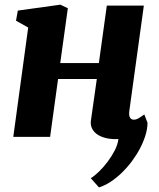

<svg xmlns="http://www.w3.org/2000/svg" viewBox="-20 -588 682 825"><path d="M439 -564H598.1L535.6 -110.8Q533.2 -91.8 538.6 -82.8Q543.9 -73.7 555.2 -73.7Q559.6 -73.7 563.5 -74.7Q567.4 -75.7 572.3 -78.1Q577.1 -80.6 583.7 -85Q590.3 -89.4 600.1 -96.2L613.8 -60.5Q613.8 -36.1 605.5 -8.3Q597.2 19.5 582.5 47.9Q567.9 76.2 547.9 103.3Q527.8 130.4 504.6 153.1Q481.4 175.8 456.1 192.6Q430.7 209.5 405.3 217.3L370.1 177.7Q386.2 168 405.8 148.9Q425.3 129.9 442.9 106.4Q460.4 83 473.4 57.6Q486.3 32.2 488.8 9.3Q485.8 9.3 482.9 9.5Q480 9.8 477.1 9.8Q450.7 9.8 429.9 3.9Q409.2 -2 395.3 -12.5Q381.3 -22.9 374.8 -37.6Q368.2 -52.2 370.6 -69.8L396 -248.5H229.5L195.3 0H37.1L101.1 -469.7L48.8 -499L56.6 -542.5L239.3 -567.9L271.5 -552.7L238.8 -316.9H404.8Z"/></svg>

Font: Merriweather UltraBold
Style: Italic
Weight: 900
Italic angle: -7°
Designer: Eben Sorkin ( eben@eyebytes.com )
Foundry: Eben Sorkin ( eben@eyebytes.com )
Version: Version 1.52; ttfautohint (v1.4.1)